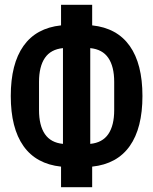

<svg xmlns="http://www.w3.org/2000/svg" viewBox="-20 -749 640 802"><path d="M235 -53Q131 -64 78 -139Q25 -214 25 -348Q25 -482 78 -557Q131 -632 235 -643V-729H365V-643Q469 -632 522 -557Q575 -482 575 -348Q575 -214 522 -139Q469 -64 365 -53V33H235ZM243 -548Q192 -543 167.5 -507Q143 -471 143 -407V-289Q143 -225 167.5 -189Q192 -153 243 -148ZM357 -148Q408 -153 432.5 -189Q457 -225 457 -289V-407Q457 -471 432.5 -507Q408 -543 357 -548Z"/></svg>

Font: IBM Plex Mono SemiBold
Style: Regular
Weight: 600
Monospace: yes
Designer: Mike Abbink, Paul van der Laan, Pieter van Rosmalen
Foundry: Bold Monday
Version: Version 2.3